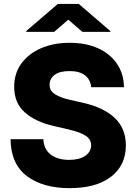

<svg xmlns="http://www.w3.org/2000/svg" viewBox="-20 -957 701 986"><path d="M448.2 -509.2Q444.6 -548.3 416.7 -570.1Q388.8 -592 337.4 -592Q286.2 -592 260.7 -572.6Q235.1 -553.3 234.7 -523.4Q233.7 -491.1 262.8 -472.8Q291.9 -454.5 341.3 -443.9L403.8 -429.7Q511.4 -405.9 568.7 -351.9Q626.1 -297.9 626.4 -210.9Q626.1 -107.2 549.7 -49Q473.4 9.2 337.4 9.2Q200.3 9.2 118.1 -52.7Q35.9 -114.7 34.1 -242.2H202.4Q205.3 -189.6 241.1 -162.8Q277 -136 335.2 -136Q388.1 -136 418 -157Q447.8 -177.9 448.2 -211.3Q447.8 -241.8 419.7 -260.1Q391.7 -278.4 331.7 -292.3L255.7 -310Q161.6 -331.7 107.1 -380.1Q52.6 -428.6 52.9 -511.4Q52.6 -579.2 89.1 -630Q125.7 -680.8 190.2 -709Q254.6 -737.2 337.7 -737.2Q422.2 -737.2 484.6 -708.6Q546.9 -680 581.3 -628.7Q615.8 -577.4 616.5 -509.2ZM258.2 -793.3 330.6 -855.8 403.4 -793.3H546.5V-797.6L384.6 -936.8H277L114.7 -797.6V-793.3Z"/></svg>

Font: Inter UI Extra Bold
Style: Regular
Weight: 800
Designer: Rasmus Andersson
Foundry: rsms
Version: 3.2;8d6f07862